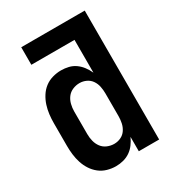

<svg xmlns="http://www.w3.org/2000/svg" viewBox="-180 -838 859 948"><g transform="rotate(-30 250.0 -363.5)"><path d="M201 8Q223 8 244 2.5Q265 -3 282.5 -15Q300 -27 313 -44.5Q326 -62 335 -82V0H451V-735H89V-635H335V-448Q326 -468 313 -485.5Q300 -503 282.5 -515.5Q265 -528 244 -533Q223 -538 201 -538Q177 -538 152.5 -531Q128 -524 108.5 -509Q89 -494 75.5 -472.5Q62 -451 54.5 -427.5Q47 -404 44 -379.5Q41 -355 41 -330V-200Q41 -175 44 -150.5Q47 -126 54.5 -102.5Q62 -79 75.5 -58Q89 -37 108.5 -21.5Q128 -6 152.5 1Q177 8 201 8ZM249 -92Q229 -92 210 -100Q191 -108 179 -124Q167 -140 162 -160Q157 -180 157 -200V-330Q157 -350 162 -370Q167 -390 179 -406Q191 -422 210 -430Q229 -438 249 -438Q269 -438 287 -429.5Q305 -421 316 -405Q327 -389 331 -369.5Q335 -350 335 -330V-200Q335 -181 331 -161.5Q327 -142 316 -125.5Q305 -109 287 -100.5Q269 -92 249 -92Z"/></g></svg>

Font: Iosevka SS09
Style: Bold
Weight: 700
Monospace: yes
Designer: Belleve Invis
Foundry: Belleve Invis
Version: Version 5.2.1; ttfautohint (v1.8.3)